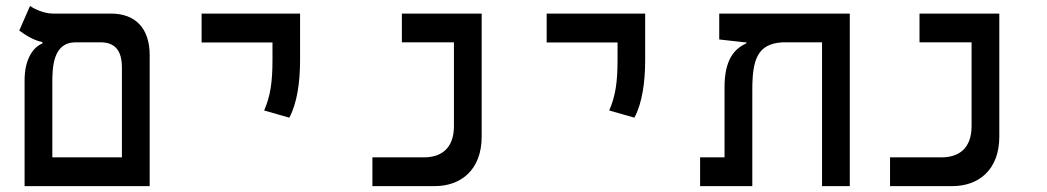

<svg xmlns="http://www.w3.org/2000/svg" viewBox="-20 -632 3556 652"><path d="M63.5 0H488.3V-444.3C488.3 -535.2 440.9 -585.9 356.4 -585.9H159.7C128.9 -585.9 96.7 -601.6 82 -611.8L45.4 -528.3C64.9 -513.7 95.7 -494.1 124 -489.3V-484.4C89.4 -470.2 63.5 -427.2 63.5 -359.4ZM236.8 -488.3H321.3C370.1 -488.3 394 -460.9 394 -402.3V-97.7H157.7V-350.1C157.7 -403.3 159.7 -488.3 236.8 -488.3Z M962.4 -232.4C988.8 -281.2 999 -352.5 999 -428.2V-585.9H664.6V-487.8H905.3V-428.2C905.3 -352.5 897.9 -304.7 877 -256.8Z M1244.6 0H1457C1543.9 0 1615.7 -54.2 1615.7 -168V-585.9H1344.7V-488.3H1521.5V-203.6C1521.5 -124.5 1474.1 -97.7 1420.4 -97.7H1244.6Z M2134.3 -232.4C2160.6 -281.2 2170.9 -352.5 2170.9 -428.2V-585.9H1836.4V-487.8H2077.1V-428.2C2077.1 -352.5 2069.8 -304.7 2048.8 -256.8Z M2865.7 0V-585.9H2422.4V-498L2508.8 -488.3H2514.6V-484.9C2472.7 -465.8 2440.4 -428.7 2440.4 -335.4V-97.7H2357.4V0H2534.7V-326.2C2534.7 -428.7 2551.3 -482.9 2636.7 -488.3H2771.5V0Z M3002.4 0H3214.8C3301.8 0 3373.5 -54.2 3373.5 -168V-585.9H3102.5V-488.3H3279.3V-203.6C3279.3 -124.5 3231.9 -97.7 3178.2 -97.7H3002.4Z"/></svg>

Font: Cascadia Code PL
Style: Regular
Weight: 400
Monospace: yes
Designer: Aaron Bell
Foundry: Saja Typeworks
Version: Version 2404.023